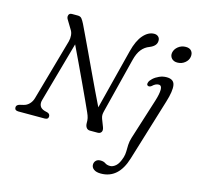

<svg xmlns="http://www.w3.org/2000/svg" viewBox="-132 -854 1283 1244"><g transform="rotate(15 509.5 -232.0)"><path d="M160.5 -111.5Q154 -89 161.8 -72Q169.5 -55 194.5 -47.5L213 -43Q231.5 -37.5 231.5 -20Q231.5 0 207 0H30.5Q5.5 0 5.5 -21Q5.5 -38 28.5 -44L51.5 -49.5Q74 -54.5 90.2 -71.5Q106.5 -88.5 113 -113L229 -523.5Q234.5 -544 232.5 -564.8Q230.5 -585.5 221 -599.5L187.5 -655Q176.5 -670.5 180.8 -685.2Q185 -700 203 -700H242Q259.5 -700 268.5 -689Q277.5 -678 288 -657Q298.5 -635 319.5 -591.2Q340.5 -547.5 367 -490.8Q393.5 -434 422 -373.5Q450.5 -313 477 -257.2Q503.5 -201.5 524 -160L626.5 -563.5Q645.5 -638.5 679 -676.2Q712.5 -714 751.5 -714Q768.5 -714 779.2 -704Q790 -694 789.5 -677Q789.5 -642.5 744 -624Q712.5 -612.5 691.5 -586.2Q670.5 -560 659 -514L566 -144.5Q562.5 -130.5 562.2 -119.5Q562 -108.5 567 -94.5L586.5 -44Q594 -24 586.8 -12Q579.5 0 562 0H511Q495.5 0 486.8 -11.5Q478 -23 478 -42.5Q478.5 -60.5 475.2 -75Q472 -89.5 463 -109.5Q451.5 -135 429.8 -182.5Q408 -230 380.8 -288.2Q353.5 -346.5 325.5 -406Q297.5 -465.5 273.5 -515ZM943 -572.5Q917.5 -572.5 904 -588Q890.5 -603.5 894 -625.5Q898.5 -650 920.2 -667.5Q942 -685 971.5 -685Q997.5 -685 1009.8 -669.5Q1022 -654 1018 -630Q1014 -606.5 992.8 -589.5Q971.5 -572.5 943 -572.5ZM940 -310.5 812.5 106.5Q768.5 250.5 650.5 250.5Q619 250.5 602.8 238.2Q586.5 226 586.5 207.5Q586.5 191.5 597.2 180.2Q608 169 628 169Q648.5 169 661.5 178.2Q674.5 187.5 696 187.5Q714 187.5 733.5 170.8Q753 154 767 109.5Q773 89.5 773.2 69Q773.5 48.5 774.2 25.5Q775 2.5 783.5 -25L870.5 -300Q885 -346.5 885 -375Q885 -403.5 864.5 -403.5Q843.5 -403.5 822.5 -383Q812 -374.5 801.5 -376.5Q786.5 -380.5 793.5 -400Q797.5 -412.5 813.5 -427.2Q829.5 -442 853 -452.5Q876.5 -463 902 -463Q950.5 -463 957 -424.8Q963.5 -386.5 940 -310.5Z"/></g></svg>

Font: Fraunces 9pt S100 Light
Style: Italic
Weight: 300
Italic angle: -16°
Version: Version 1.000; ttfautohint (v1.8.3)